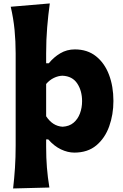

<svg xmlns="http://www.w3.org/2000/svg" viewBox="-20 -860 707 1101"><path d="M55.2 220.7Q62 161.1 65.9 101.8Q69.8 42.5 69.8 -26.9V-554.2Q69.8 -622.6 63.5 -688.5Q57.1 -754.4 41.5 -821.3L265.6 -840.3Q256.3 -773.9 250.5 -702.9Q244.6 -631.8 244.6 -554.2V-497.1H259.8Q287.6 -531.7 325.4 -554.2Q363.3 -576.7 409.2 -576.7Q481 -576.7 530.3 -537.6Q579.6 -498.5 605 -431.6Q630.4 -364.7 630.4 -281.2Q630.4 -203.1 606.2 -135.5Q582 -67.9 532.5 -26.4Q482.9 15.1 406.2 15.1Q368.7 15.1 329.6 -3.4Q290.5 -22 256.8 -60.5H244.6V-17.6Q244.6 44.9 249 100.3Q253.4 155.8 263.2 215.3ZM338.9 -133.3Q377 -135.3 401.6 -156Q426.3 -176.8 438.5 -209.5Q450.7 -242.2 450.7 -279.8Q450.7 -339.4 422.9 -381.3Q395 -423.3 338.4 -425.8Q314 -425.3 289.1 -413.3Q264.2 -401.4 244.6 -378.4V-193.4Q281.7 -136.7 338.9 -133.3Z"/></svg>

Font: Pinar-DS1-FD Bold
Style: Regular
Weight: 700
Designer: Amin Abedi
Version: Version 2.000